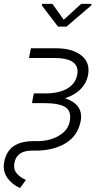

<svg xmlns="http://www.w3.org/2000/svg" viewBox="-32 -780 508 1000"><path d="M72.5 199.5Q33.5 183 7 147.5Q-12.5 120.5 -12.5 88Q-12.5 77 -10.5 65Q0.5 8 38.5 -18.5Q76.5 -45 144.5 -45H163Q227 -45 274.5 -73Q333.5 -107 333.5 -171Q333.5 -206 308.5 -222Q275.5 -243 195 -243H135L136.5 -252.5H136L144.5 -293.5H204.5Q276 -293.5 318.5 -318.8Q361 -344 370 -389.5Q372 -399.5 372 -407.5Q372 -478 252 -478H119L129 -528.5H261.5Q344.5 -528.5 392 -491Q429 -461.5 429 -415Q429 -402.5 426.5 -387.5Q417.5 -345 387.2 -315Q357 -285 308.5 -269V-267.5Q390.5 -240 390.5 -172.5Q390.5 -161 388 -148.5Q373 -72 309.2 -33.8Q245.5 4.5 153.5 4.5H133Q94.5 4.5 71.8 20.5Q49 36.5 43.5 67Q41.5 76.5 41.5 85Q41.5 107.5 55.5 123.5Q74.5 145.5 103 157ZM314.5 -641.5H270L186 -751.5L188 -760H241L300 -677L391 -760H445L443 -751.5Z"/></svg>

Font: Roberto Sans Light
Style: Italic
Weight: 300
Italic angle: -11°
Designer: Google
Version: Version 1.00;June 11, 2020;FontCreator 12.0.0.2522 64-bit; t